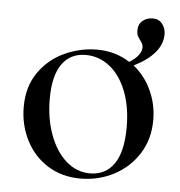

<svg xmlns="http://www.w3.org/2000/svg" viewBox="-44 -555 570 609"><g transform="rotate(5 241.5 -250.0)"><path d="M448 -192Q448 -131 418.5 -84.5Q389 -38 340 -12.5Q291 13 234 13Q174 13 129 -15.5Q84 -44 59.5 -92.5Q35 -141 35 -198Q35 -263 67 -308.5Q99 -354 149 -376.5Q199 -399 251 -399Q310 -399 356 -369Q394 -393 394 -419Q394 -429 385 -440Q379 -448 376 -454Q373 -460 373 -471Q373 -491 386.5 -502Q400 -513 418 -513Q438 -513 449 -499Q460 -485 460 -466Q460 -404 371 -359Q408 -329 428 -285Q448 -241 448 -192ZM366 -162Q366 -227 346.5 -276.5Q327 -326 293 -352.5Q259 -379 217 -379Q168 -379 141.5 -341.5Q115 -304 115 -231Q115 -168 134 -116.5Q153 -65 186.5 -35.5Q220 -6 262 -6Q312 -6 339 -45Q366 -84 366 -162Z"/></g></svg>

Font: Cormorant Infant Medium
Style: Regular
Weight: 500
Designer: Christian Thalmann (Catharsis Fonts)
Version: Version 3.000